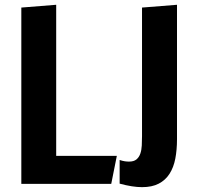

<svg xmlns="http://www.w3.org/2000/svg" viewBox="-20 -770 827 804"><path d="M215.3 -750V-117.2H469.2L445.8 0H69.3V-738.3ZM481 -100.1Q492.7 -96.2 502.2 -94.7Q511.7 -93.3 520 -93.3Q540.5 -93.3 551.5 -102.5Q562.5 -111.8 567.6 -126.7Q572.8 -141.6 573.7 -160.6Q574.7 -179.7 574.7 -199.7V-738.3L721.2 -750V-187.5Q721.2 -142.6 714.1 -105.7Q707 -68.8 689.9 -42.2Q672.9 -15.6 644.8 -1Q616.7 13.7 574.7 13.7Q535.2 13.7 481 -1Z"/></svg>

Font: Francois One
Style: Regular
Weight: 400
Designer: Vernon Adams
Foundry: vernon adams
Version: Version 1.000